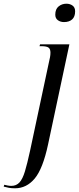

<svg xmlns="http://www.w3.org/2000/svg" viewBox="-148 -775 425 1035"><path d="M197 -656Q178 -656 164 -666Q150 -676 150 -696Q150 -726 168 -740.5Q186 -755 210 -755Q229 -755 243 -745Q257 -735 257 -714Q257 -685 241 -670.5Q225 -656 197 -656ZM-67 240Q-86 240 -99.5 237.5Q-113 235 -128 231L-125 221Q-118 223 -107 225Q-96 227 -87 227Q-60 227 -43 208.5Q-26 190 -13.5 148.5Q-1 107 14 38L115 -436Q119 -453 121.5 -466Q124 -479 124 -491Q124 -511 113.5 -518.5Q103 -526 76 -526H65L68 -536H226L111 4Q83 135 39 187.5Q-5 240 -67 240Z"/></svg>

Font: Noto Serif Display ExtraCondensed
Style: Italic
Weight: 400
Width: 2
Italic angle: -12°
Designer: Monotype Design Team
Foundry: Monotype Imaging Inc.
Version: Version 2.009